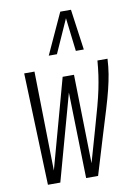

<svg xmlns="http://www.w3.org/2000/svg" viewBox="-88 -846 621 901"><g transform="rotate(-10 222.0 -395.0)"><path d="M305 0H248L238 -409Q210 -307 181.5 -204.5Q153 -102 125 0H66L47 -534H96L105 -61Q135 -168 163.5 -274Q192 -380 222 -487H276L285 -64Q310 -152 328 -214.5Q346 -277 358 -321.5Q370 -366 377 -400Q384 -434 388.5 -465.5Q393 -497 396 -534H444Q442 -496 436.5 -462.5Q431 -429 421.5 -390.5Q412 -352 396.5 -301Q381 -250 358.5 -177Q336 -104 305 0ZM175 -596 264 -790H315L342 -596H304L285 -755L214 -596Z"/></g></svg>

Font: Georama ExtraCondensed Light
Style: Italic
Weight: 300
Width: 2
Italic angle: -9°
Designer: Jean-Baptiste Levee
Foundry: Production Type
Version: Version 1.000